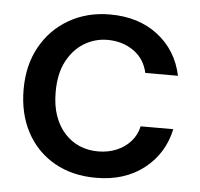

<svg xmlns="http://www.w3.org/2000/svg" viewBox="-43 -552 633 609"><g transform="rotate(5 273.0 -248.0)"><path d="M284 12Q207 12 150 -21Q93 -54 62 -112.5Q31 -171 31 -248Q31 -325 63.5 -383.5Q96 -442 153.5 -475Q211 -508 284 -508Q375 -508 436.5 -460.5Q498 -413 515 -333H411Q401 -378 365.5 -402.5Q330 -427 283 -427Q243 -427 209 -406.5Q175 -386 154 -346.5Q133 -307 133 -248Q133 -205 144.5 -172.5Q156 -140 176.5 -117.5Q197 -95 224 -83.5Q251 -72 283 -72Q315 -72 341.5 -83Q368 -94 386.5 -114.5Q405 -135 411 -163H515Q498 -84 436.5 -36Q375 12 284 12Z"/></g></svg>

Font: DM Sans 36pt Medium
Style: Regular
Weight: 500
Designer: Colophon Foundry, Jonny Pinhorn
Foundry: Colophon Foundry
Version: Version 4.004;gftools[0.9.30]